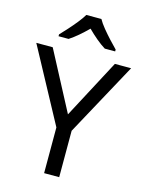

<svg xmlns="http://www.w3.org/2000/svg" viewBox="-137 -1026 840 1107"><g transform="rotate(15 283.0 -472.0)"><path d="M283 -363 469 -714H566L328 -277V0H238V-273L0 -714H98ZM327 -944Q339 -922 361.5 -894.5Q384 -867 408.5 -840.5Q433 -814 452 -795V-784H390Q364 -800 336 -823.5Q308 -847 281 -874Q254 -847 227 -824Q200 -801 174 -784H114V-795Q133 -815 156.5 -841Q180 -867 202 -894.5Q224 -922 237 -944Z"/></g></svg>

Font: Noto Sans Imperial Aramaic
Style: Regular
Weight: 400
Designer: Monotype Design Team
Foundry: Monotype Imaging Inc.
Version: Version 2.001; ttfautohint (v1.8.4.7-5d5b)